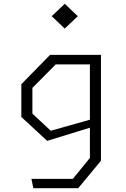

<svg xmlns="http://www.w3.org/2000/svg" viewBox="-20 -788 660 1008"><path d="M155 200H390.5L510 56V-500H243L92 -346V-174L227.5 -48.5L452 -117.5V41L362.5 151H145ZM150 -191.5V-326.5L272.5 -450H452V-159.5L246.5 -101.5ZM251.5 -703 320 -638 388.5 -703 320 -768Z"/></svg>

Font: Monaspace Krypton ExtraLight
Style: Regular
Weight: 200
Designer: Riley Cran & the Lettermatic Team
Foundry: Lettermatic
Version: Version 1.101 (Monaspace Krypton)